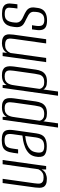

<svg xmlns="http://www.w3.org/2000/svg" viewBox="732 -1402 680 2184"><g transform="rotate(90 1072.0 -310.0)"><path d="M136 7Q89 7 64 -4.5Q39 -16 29 -35.5Q19 -55 19.5 -79.5Q20 -104 24 -130L29 -168H77L71 -125Q68 -98 67.5 -75Q67 -52 82 -38Q97 -24 140 -24Q178 -24 196.5 -37.5Q215 -51 222.5 -71.5Q230 -92 233 -110L236 -135Q240 -160 233.5 -179Q227 -198 209.5 -212Q192 -226 161 -239Q129 -253 105.5 -268.5Q82 -284 71.5 -307.5Q61 -331 66 -367L70 -397Q74 -431 90 -455Q106 -479 136.5 -492Q167 -505 212 -505Q257 -505 283 -492.5Q309 -480 318 -452Q327 -424 320 -378L314 -334H267L274 -381Q281 -434 264.5 -454Q248 -474 209 -474Q162 -474 142.5 -452Q123 -430 118 -399L115 -374Q111 -344 120 -325Q129 -306 151 -293Q173 -280 204 -265Q232 -253 252.5 -239Q273 -225 282.5 -201.5Q292 -178 287 -136L284 -116Q281 -85 267.5 -57Q254 -29 223.5 -11Q193 7 136 7Z M473 8Q433 8 410.5 -3Q388 -14 379 -32.5Q370 -51 370.5 -74.5Q371 -98 374 -123L426 -495H474L423 -132Q420 -112 419 -93.5Q418 -75 422.5 -60Q427 -45 443.5 -36.5Q460 -28 491 -28Q521 -28 539.5 -38.5Q558 -49 568 -63.5Q578 -78 583 -90L639 -495H687L618 0H577L581 -52Q565 -19 534.5 -5.5Q504 8 473 8Z M838 8Q800 8 777.5 -2Q755 -12 745 -30Q735 -48 734 -73.5Q733 -99 737 -130L772 -378Q777 -413 790 -441.5Q803 -470 830.5 -487Q858 -504 906 -504Q947 -504 968.5 -492.5Q990 -481 998 -463L1021 -630H1069L980 0H947L948 -47Q941 -33 928 -20.5Q915 -8 893 0Q871 8 838 8ZM850 -23Q882 -23 901.5 -34.5Q921 -46 931 -65Q941 -84 946 -107Q951 -130 953 -151Q963 -218 972 -285Q981 -352 991 -419Q990 -430 983 -442Q976 -454 960.5 -463.5Q945 -473 915 -473Q874 -473 854.5 -457Q835 -441 829 -417Q823 -393 819 -367L785 -127Q783 -108 781.5 -89Q780 -70 785 -55Q790 -40 804.5 -31.5Q819 -23 850 -23Z M1200 8Q1162 8 1139.5 -2Q1117 -12 1107 -30Q1097 -48 1096 -73.5Q1095 -99 1099 -130L1134 -378Q1139 -413 1152 -441.5Q1165 -470 1192.5 -487Q1220 -504 1268 -504Q1309 -504 1330.5 -492.5Q1352 -481 1360 -463L1383 -630H1431L1342 0H1309L1310 -47Q1303 -33 1290 -20.5Q1277 -8 1255 0Q1233 8 1200 8ZM1212 -23Q1244 -23 1263.5 -34.5Q1283 -46 1293 -65Q1303 -84 1308 -107Q1313 -130 1315 -151Q1325 -218 1334 -285Q1343 -352 1353 -419Q1352 -430 1345 -442Q1338 -454 1322.5 -463.5Q1307 -473 1277 -473Q1236 -473 1216.5 -457Q1197 -441 1191 -417Q1185 -393 1181 -367L1147 -127Q1145 -108 1143.5 -89Q1142 -70 1147 -55Q1152 -40 1166.5 -31.5Q1181 -23 1212 -23Z M1572 10Q1526 10 1498.5 -2Q1471 -14 1462 -43.5Q1453 -73 1461 -129L1497 -383Q1507 -453 1543.5 -477.5Q1580 -502 1644 -502Q1721 -502 1748 -471.5Q1775 -441 1760 -368Q1750 -324 1721 -297Q1692 -270 1654 -255Q1616 -240 1580 -233.5Q1544 -227 1522 -225L1507 -119Q1499 -65 1512.5 -43.5Q1526 -22 1575 -22Q1625 -22 1644.5 -43Q1664 -64 1671 -119L1679 -176H1726L1719 -124Q1712 -71 1696 -42Q1680 -13 1650.5 -1.5Q1621 10 1572 10ZM1527 -257Q1549 -259 1577.5 -264.5Q1606 -270 1634 -282.5Q1662 -295 1682.5 -316Q1703 -337 1710 -369Q1722 -418 1710 -445.5Q1698 -473 1646 -473Q1597 -473 1574 -452Q1551 -431 1543 -378Z M1800 0 1869 -495H1908L1907 -443Q1923 -476 1953 -489.5Q1983 -503 2014 -503Q2055 -503 2077 -492Q2099 -481 2107.5 -462.5Q2116 -444 2116 -420.5Q2116 -397 2113 -372L2062 0H2014L2065 -363Q2067 -382 2068.5 -400.5Q2070 -419 2065 -433.5Q2060 -448 2044.5 -457Q2029 -466 1997 -466Q1968 -466 1949.5 -455.5Q1931 -445 1920.5 -431Q1910 -417 1905 -405L1848 0Z"/></g></svg>

Font: Alumni Sans Light
Style: Italic
Weight: 300
Italic angle: -8°
Version: Version 1.016